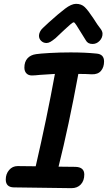

<svg xmlns="http://www.w3.org/2000/svg" viewBox="-20 -983 562 1000"><path d="M522 -663Q522 -633 506 -614Q490 -595 458 -596Q428 -598 388 -598Q338 -327 285 -115L372 -114Q419 -113 419 -74Q419 -42 401 -22.5Q383 -3 352 -3L52 -7Q10 -8 10 -48Q10 -77 27.5 -97.5Q45 -118 72 -118L166 -117Q224 -368 266 -598L188 -593Q161 -590 146 -590Q128 -590 117.5 -601Q107 -612 107 -631Q107 -661 123 -679Q139 -697 168 -701Q187 -704 238.5 -707Q290 -710 348 -710Q424 -710 482 -704Q522 -701 522 -663ZM427 -773 399 -818Q387 -838 377.5 -852.5Q368 -867 364 -867Q360 -867 348.5 -857.5Q337 -848 325.5 -837Q314 -826 305 -818L269 -784Q253 -771 242.5 -765Q232 -759 222 -759Q206 -759 194.5 -770Q183 -781 183 -797Q183 -806 188 -817Q193 -828 203 -837Q221 -853 234 -866Q285 -912 318.5 -937.5Q352 -963 376 -963Q404 -963 421.5 -946Q439 -929 466 -888Q487 -854 506 -830Q514 -818 514 -807Q514 -786 498.5 -770Q483 -754 462 -754Q437 -754 427 -773Z"/></svg>

Font: Mali SemiBold
Style: Italic
Weight: 600
Italic angle: -10°
Version: Version 1.000; ttfautohint (v1.6)